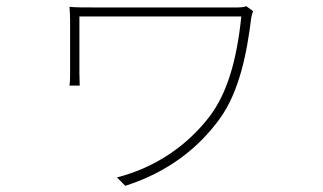

<svg xmlns="http://www.w3.org/2000/svg" viewBox="-20 -541 1040 619"><path d="M796 -505 774 -521C767 -518 755 -517 748 -517C715 -517 302 -517 281 -517C249 -517 222 -517 204 -519C205 -505 206 -491 206 -475C206 -445 206 -323 206 -303C206 -295 206 -279 204 -265H237C237 -279 236 -293 236 -303C236 -323 236 -464 236 -488C294 -488 718 -488 758 -488C743 -342 711 -241 659 -170C585 -71 479 0 357 31L384 58C519 15 619 -62 689 -159C751 -245 776 -368 790 -484C791 -490 794 -501 796 -505Z"/></svg>

Font: Noto Sans CJK HK Thin
Style: Regular
Weight: 100
Designer: Ryoko NISHIZUKA 西塚涼子 (kana, bopomofo & ideographs); Paul D. Hunt (Latin, Greek & Cyrillic); Sandoll Communications 산돌커뮤니
Foundry: Adobe
Version: Version 2.004;hotconv 1.0.118;makeotfexe 2.5.65603